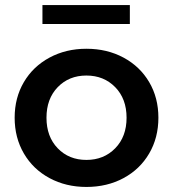

<svg xmlns="http://www.w3.org/2000/svg" viewBox="-20 -733 685 760"><path d="M38 -267Q38 -346 74.5 -408Q111 -470 176 -505Q241 -540 322 -540Q404 -540 469 -505Q534 -470 570.5 -408Q607 -346 607 -267Q607 -188 570.5 -125.5Q534 -63 469 -28Q404 7 322 7Q241 7 176 -28Q111 -63 74.5 -125.5Q38 -188 38 -267ZM481 -267Q481 -342 436 -388Q391 -434 322 -434Q253 -434 208.5 -388Q164 -342 164 -267Q164 -192 208.5 -146Q253 -100 322 -100Q391 -100 436 -146Q481 -192 481 -267ZM148 -713H494V-638H148Z"/></svg>

Font: Montserrat Alternates SemiBold
Style: Regular
Weight: 600
Designer: Julieta Ulanovsky
Foundry: Julieta Ulanovsky
Version: Version 7.200